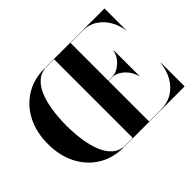

<svg xmlns="http://www.w3.org/2000/svg" viewBox="-148 -1019 1288 1288"><g transform="rotate(-45 496.0 -375.0)"><path d="M402.5 -748ZM215 -375Q215 -449 225 -516.2Q235 -583.5 256.8 -635.5Q278.5 -687.5 314.5 -717.8Q350.5 -748 402.5 -748L382.5 -750Q281 -750 204 -702.8Q127 -655.5 83.5 -571Q40 -486.5 40 -375Q40 -264 83.5 -179.5Q127 -95 204 -47.5Q281 0 382.5 0L402.5 -2Q350.5 -2 314.5 -32.2Q278.5 -62.5 256.8 -114.8Q235 -167 225 -234.2Q215 -301.5 215 -375ZM382 0V-2H471.5V-748H382V-750H951.5V-545H950Q942.5 -598.5 915.5 -644.8Q888.5 -691 844.5 -719.5Q800.5 -748 742 -748H627V-2H732Q800.5 -2 848.5 -31.2Q896.5 -60.5 924.5 -111Q952.5 -161.5 960 -225H962V0ZM795 -263Q787.5 -296.5 766.8 -324.8Q746 -353 718.2 -370Q690.5 -387 662 -387H584.5V-389H662Q690.5 -389 718.2 -404.8Q746 -420.5 766.8 -447.5Q787.5 -474.5 795 -508H797V-263Z"/></g></svg>

Font: Bodoni Moda 96pt
Style: Bold
Weight: 700
Version: Version 2.005